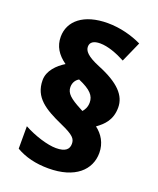

<svg xmlns="http://www.w3.org/2000/svg" viewBox="-144 -858 789 957"><g transform="rotate(20 250.0 -379.0)"><path d="M52 -392C52 -300 119 -260 215 -217C285 -186 298 -170 298 -143C298 -115 281 -96 230 -96C185 -96 114 -118 57 -149V-30C105 -2 162 12 229 12C370 12 442 -57 442 -147C442 -199 417 -239 381 -266C417 -292 453 -325 453 -392C453 -455 406 -507 292 -553C224 -581 207 -604 207 -626C207 -650 226 -662 260 -662C301 -662 351 -643 394 -620L442 -728C392 -752 328 -770 261 -770C134 -770 63 -710 63 -626C63 -576 87 -538 132 -506C93 -482 52 -443 52 -392ZM194 -407C194 -433 208 -449 222 -457C290 -428 311 -402 311 -367C311 -341 300 -325 291 -315L278 -322C219 -353 194 -374 194 -407Z"/></g></svg>

Font: Noto Sans Arabic UI Bk
Style: Regular
Weight: 900
Designer: Monotype Design Team, Nadine Chahine and Nizar Qandah
Foundry: Monotype Imaging Inc.
Version: Version 2.010